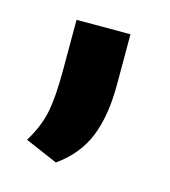

<svg xmlns="http://www.w3.org/2000/svg" viewBox="-57 -185 338 381"><g transform="rotate(15 111.5 6.0)"><path d="M89.8 147.9 22.9 119.1Q43 86.4 49.6 54.9Q56.2 23.4 56.2 -32.2V-136.2H167V-32.2Q167 31.7 149.4 75Q131.8 118.2 89.8 147.9Z"/></g></svg>

Font: Creato Display
Style: Bold
Weight: 700
Version: Version 1.000